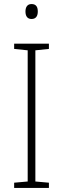

<svg xmlns="http://www.w3.org/2000/svg" viewBox="-20 -930 312 950"><path d="M136 -910C114 -910 106 -893 106 -873C106 -851 115 -836 136 -836C158 -836 167 -851 167 -873C167 -894 160 -910 136 -910ZM222 0V-26L155 -32V-681L222 -688V-714H50V-688L117 -681V-32L50 -26V0Z"/></svg>

Font: Noto Sans Malayalam SemiCondensed ExtraLight
Style: Regular
Weight: 200
Width: 4
Designer: Jelle Bosma - Monotype Design Team
Foundry: Monotype Imaging Inc.
Version: Version 2.104